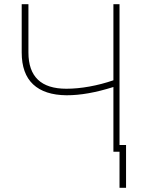

<svg xmlns="http://www.w3.org/2000/svg" viewBox="-20 -727 689 920"><path d="M116.2 -707V-475.6Q116.2 -301.8 297.9 -301.8Q350.1 -301.8 408.4 -312.3Q466.8 -322.8 523.4 -342.3V-707H552.7V0H523.4V-310.1Q459.5 -290 404.5 -280.3Q349.6 -270.5 298.8 -270.5Q193.4 -271.5 138.7 -322.8Q84 -374 84 -475.6V-707ZM584 172.9H552.7V-32.2H584Z"/></svg>

Font: Pretendard Std Thin
Style: Regular
Weight: 100
Designer: Base glyphs from Inter by Rasmus Andersson; Hangeul glyphs from Noto Sans CJK(Source Han Sans) by Jang Soo-young and Kan
Foundry: Kil Hyung-jin
Version: Version 1.309